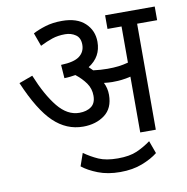

<svg xmlns="http://www.w3.org/2000/svg" viewBox="-88 -717 955 983"><g transform="rotate(-10 389.5 -225.0)"><path d="M470 -218Q470 -148 424.5 -114Q379 -80 312 -80Q226 -80 159 -144Q92 -208 29 -356L100 -382Q143 -276 193 -214.5Q243 -153 305 -153Q343 -153 367 -170.5Q391 -188 391 -227Q391 -264 370.5 -293Q350 -322 318 -347Q291 -342 260 -341L255 -411Q323 -413 351.5 -435Q380 -457 380 -494Q380 -530 356.5 -546Q333 -562 302 -562Q265 -562 235 -552Q205 -542 171 -525L146 -594Q172 -608 210.5 -620Q249 -632 298 -632Q376 -632 417.5 -593Q459 -554 459 -495Q459 -417 392 -375Q403 -365 412 -355Q450 -350 486 -350Q518 -350 543 -353Q568 -356 594 -363V-551H521V-622H779V-551H675V0H594V-290Q570 -284 547 -281.5Q524 -279 498 -279Q481 -279 455 -282Q470 -252 470 -218ZM459 182Q394 182 344 162.5Q294 143 263 118L286 52Q321 77 359.5 94Q398 111 459 111Q520 111 558.5 94Q597 77 631 52L655 118Q624 143 574 162.5Q524 182 459 182Z"/></g></svg>

Font: Noto Sans Historical
Style: Regular
Weight: 400
Designer: Monotype Design Team
Foundry: Monotype Imaging Inc.
Version: Version 2.013; ttfautohint (v1.8.4.7-5d5b)